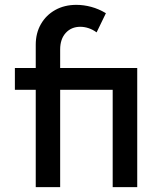

<svg xmlns="http://www.w3.org/2000/svg" viewBox="-20 -767 653 787"><path d="M226.6 0H126.5V-398.9H41V-488.3H126.5V-583.5Q126.5 -631.3 147.7 -668.2Q168.9 -705.1 206.5 -726.1Q244.1 -747.1 293 -747.1Q323.2 -747.1 354 -738.8Q384.8 -730.5 414.1 -712.9L376 -634.3Q359.9 -646 342.8 -651.6Q325.7 -657.2 309.1 -657.2Q272.5 -657.2 249.5 -632.1Q226.6 -606.9 226.6 -564V-488.3H542.5V0H441.9V-398.9H226.6Z"/></svg>

Font: Kumbh Sans Medium
Style: Regular
Weight: 500
Version: Version 1.005